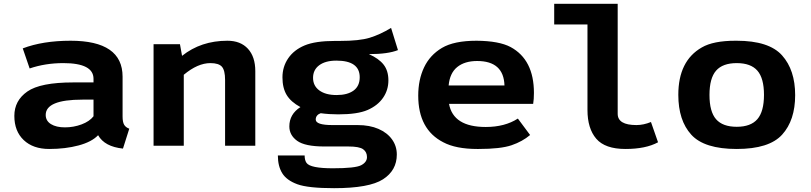

<svg xmlns="http://www.w3.org/2000/svg" viewBox="-20 -762 4240 1004"><path d="M363 -331H469V-350Q469 -432 311 -432Q217 -432 135 -404L99 -509Q204 -549 349 -549Q621 -549 621 -361V-153Q621 -124 629 -110Q637 -96 656 -89L623 15Q527 5 493 -55Q460 -20 391 -1.5Q322 17 237.5 17Q153 17 104 -29.5Q55 -76 55 -156Q55 -236 123 -283.5Q191 -331 363 -331ZM219 -161Q219 -130 246.5 -113Q274 -96 319.5 -96Q365 -96 406.5 -111.5Q448 -127 469 -154V-241H411Q219 -241 219 -161Z M783 0V-531H921L932 -470Q1031 -549 1169 -549Q1238 -549 1276.5 -507Q1315 -465 1315 -390V0H1157V-344Q1157 -394 1140.5 -413Q1124 -432 1080 -432Q1014 -432 941 -371V0Z M1433 51H1573Q1573 76 1583 90Q1603 118 1720.5 118Q1838 118 1868.5 102Q1899 86 1899 59.5Q1899 33 1879 18.5Q1859 4 1802 4H1676Q1575 4 1534 -25.5Q1493 -55 1493 -101Q1493 -165 1551 -202Q1501 -229 1479 -265.5Q1457 -302 1457 -357.5Q1457 -413 1487 -457Q1517 -501 1573 -524.5Q1629 -548 1733 -548Q1745 -548 1757 -548Q1859 -548 1913 -564.5Q1967 -581 2025 -616L2061 -500Q2009 -479 1909 -479Q1961 -456 1986 -424Q2011 -392 2011 -341.5Q2011 -291 1983 -250.5Q1955 -210 1902.5 -187Q1850 -164 1749 -164Q1700 -164 1657 -170Q1645 -166 1638 -157.5Q1631 -149 1631 -137Q1631 -108 1718 -108H1850Q1913 -108 1959 -88Q2005 -68 2030 -33Q2055 2 2055 46Q2055 129 1983 175.5Q1911 222 1727 222Q1591 222 1535 201.5Q1479 181 1456 144Q1433 107 1433 51ZM1861 -358Q1861 -445 1739 -445Q1682 -445 1649.5 -421Q1617 -397 1617 -355Q1617 -313 1650 -289Q1683 -265 1740 -265Q1797 -265 1829 -288.5Q1861 -312 1861 -358Z M2472 -549Q2590 -548 2650 -516Q2772 -450 2772 -276Q2772 -243 2768 -219H2328Q2350 -98 2520 -98Q2620 -98 2688 -142L2752 -56Q2712 -22 2655 -2.5Q2598 17 2482 17Q2479 17 2476 17Q2364 17 2298 -18Q2167 -85 2167 -262Q2167 -345 2197.5 -409.5Q2228 -474 2291 -511.5Q2354 -549 2472 -549ZM2326 -315H2618Q2614 -443 2475 -443Q2410 -443 2371 -411.5Q2332 -380 2326 -315Z M2878 -634V-742H3210V-167Q3210 -108 3308 -108Q3345 -108 3384 -124L3421 -18Q3357 17 3250.5 17Q3144 17 3098 -36.5Q3052 -90 3052 -187V-634Z M3527 -266Q3527 -444 3650 -514Q3710 -549 3826 -549Q3829 -549 3832 -549Q4001 -549 4069.5 -472.5Q4138 -396 4138 -264.5Q4138 -133 4070 -58Q4002 17 3832.5 17Q3663 17 3595 -57.5Q3527 -132 3527 -266ZM3724.5 -392.5Q3690 -353 3690 -265.5Q3690 -178 3724.5 -138.5Q3759 -99 3832.5 -99Q3906 -99 3940.5 -139Q3975 -179 3975 -266Q3975 -353 3940.5 -392.5Q3906 -432 3832.5 -432Q3759 -432 3724.5 -392.5Z"/></svg>

Font: Fix15 Mono
Style: Bold
Weight: 700
Designer: Carrois Corporate & Edenspiekermann AG
Foundry: Carrois Corporate GbR & Edenspiekermann AG
Version: Version 3.206